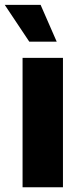

<svg xmlns="http://www.w3.org/2000/svg" viewBox="-39 -790 342 810"><path d="M56.2 0H226.6V-545.9H56.2ZM84.5 -614.3H200.2L132.3 -769.5H-19Z"/></svg>

Font: Inter ExtraBold
Style: Regular
Weight: 800
Designer: Rasmus Andersson
Foundry: rsms
Version: Version 4.001;git-9221beed3